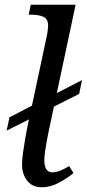

<svg xmlns="http://www.w3.org/2000/svg" viewBox="-20 -780 366 810"><path d="M8 -229 20 -285 114 -334 219 -387 326 -442 314 -384 207 -330 102 -276ZM156 10Q116 10 94.5 -18Q73 -46 73 -85Q73 -106 77 -135Q81 -164 86 -193.5Q91 -223 95 -242L177 -626Q180 -640 181.5 -653.5Q183 -667 183 -671Q183 -701 162.5 -709.5Q142 -718 113 -718H101L110 -760H299L183 -215Q181 -204 177 -183Q173 -162 170 -140Q167 -118 167 -104Q167 -79 175.5 -66Q184 -53 200 -53Q217 -53 235 -60.5Q253 -68 272 -79L290 -50Q268 -31 231 -10.5Q194 10 156 10Z"/></svg>

Font: Noto Serif
Style: Italic
Weight: 400
Italic angle: -12°
Designer: Monotype Design Team
Foundry: Monotype Imaging Inc.
Version: Version 2.013